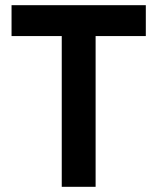

<svg xmlns="http://www.w3.org/2000/svg" viewBox="-20 -720 606 740"><path d="M218 0V-581H24.5V-700H542V-581H348.5V0Z"/></svg>

Font: Geologica Roman Medium
Style: Regular
Weight: 500
Designer: Sindre Bremnes, Frode Helland
Foundry: Monokrom Skriftforlag AS
Version: Version 1.010;gftools[0.9.28]